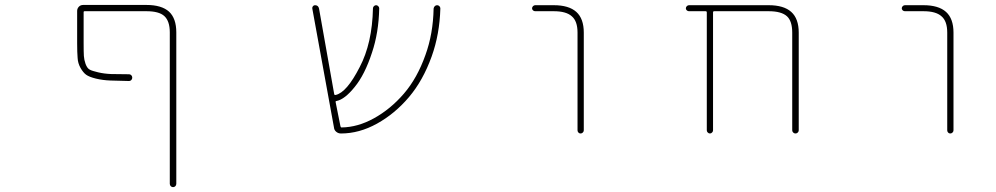

<svg xmlns="http://www.w3.org/2000/svg" viewBox="-20 -565 4040 779"><path d="M668.9 180.7V-433.6Q668.9 -479.5 646.5 -500Q625 -519.5 574.2 -519.5H323.2Q319.3 -519.5 319.3 -515.6V-389.6Q319.3 -353.5 320.3 -337.9Q321.3 -322.3 327.1 -305.7Q334 -287.1 344.7 -282.2Q353.5 -277.3 378.4 -271.5Q403.3 -265.6 431.6 -264.6Q456.1 -263.7 503.9 -263.7Q508.8 -263.7 512.7 -259.8Q516.6 -255.9 516.6 -250Q516.6 -244.1 512.7 -240.2Q508.8 -236.3 503.9 -236.3Q456.1 -237.3 428.7 -238.3Q397.5 -239.3 369.1 -246.1Q341.8 -252.9 329.6 -261.7Q317.4 -270.5 306.6 -289.6Q295.9 -308.6 294.9 -330.1Q293 -351.6 293 -389.6V-520.5Q293 -530.3 299.8 -537.6Q306.6 -544.9 317.4 -544.9H574.2Q635.7 -544.9 666 -517.6Q695.3 -490.2 695.3 -433.6V180.7Q695.3 186.5 691.4 190.4Q687.5 194.3 682.1 194.3Q676.8 194.3 672.9 190.4Q668.9 186.5 668.9 180.7Z M1363.3 -23.4Q1352.5 -23.4 1344.2 -30.3Q1335.9 -37.1 1335 -47.9L1247.1 -530.3Q1246.1 -535.2 1249.5 -539.6Q1252.9 -543.9 1257.8 -543.9Q1271.5 -543.9 1274.4 -530.3L1335.9 -183.6Q1336.9 -178.7 1340.8 -179.7H1341.8Q1386.7 -189.5 1439.5 -293Q1490.2 -389.6 1493.2 -531.2Q1493.2 -536.1 1497.1 -540Q1501 -543.9 1505.9 -543.9Q1510.7 -543.9 1514.6 -540Q1518.6 -536.1 1518.6 -531.2Q1516.6 -432.6 1489.3 -351.6Q1460 -261.7 1418.9 -211.9Q1378.9 -162.1 1345.7 -155.3H1344.7Q1340.8 -154.3 1341.8 -150.4L1361.3 -52.7Q1362.3 -47.9 1366.2 -47.9Q1431.6 -48.8 1497.1 -85Q1564.5 -122.1 1618.7 -185.1Q1672.9 -248 1706.1 -341.8Q1737.3 -427.7 1739.3 -530.3Q1740.2 -536.1 1744.1 -540Q1748 -543.9 1753.4 -543.9Q1758.8 -543.9 1762.7 -540Q1766.6 -536.1 1766.6 -531.2Q1766.6 -530.3 1766.6 -530.3Q1763.7 -425.8 1731.4 -335.9Q1696.3 -238.3 1639.2 -170.9Q1582 -103.5 1509.8 -63.5Q1437.5 -23.4 1363.3 -23.4Z M2323.2 -36.1V-432.6Q2323.2 -479.5 2299.8 -499Q2277.3 -519.5 2226.6 -519.5H2151.4Q2146.5 -519.5 2142.6 -522.9Q2138.7 -526.4 2138.7 -531.2Q2138.7 -536.1 2142.6 -540Q2146.5 -543.9 2151.4 -543.9H2226.6Q2288.1 -543.9 2318.4 -516.6Q2348.6 -489.3 2348.6 -432.6V-36.1Q2348.6 -31.2 2344.7 -27.3Q2340.8 -23.4 2335.4 -23.4Q2330.1 -23.4 2326.7 -27.3Q2323.2 -31.2 2323.2 -36.1Z M3194.3 -36.1V-432.6Q3194.3 -479.5 3172.9 -499Q3150.4 -519.5 3098.6 -519.5H2877.9Q2873 -519.5 2873 -514.6V-36.1Q2873 -31.2 2869.1 -27.3Q2865.2 -23.4 2860.4 -23.4Q2855.5 -23.4 2851.6 -27.3Q2847.7 -31.2 2847.7 -36.1V-514.6Q2847.7 -519.5 2842.8 -519.5H2775.4Q2770.5 -519.5 2766.6 -522.9Q2762.7 -526.4 2762.7 -531.2Q2762.7 -536.1 2766.6 -540Q2770.5 -543.9 2775.4 -543.9H3098.6Q3160.2 -543.9 3190.4 -516.6Q3220.7 -489.3 3220.7 -432.6V-36.1Q3220.7 -31.2 3216.8 -27.3Q3212.9 -23.4 3207.5 -23.4Q3202.1 -23.4 3198.2 -27.3Q3194.3 -31.2 3194.3 -36.1Z M3823.2 -36.1V-432.6Q3823.2 -479.5 3799.8 -499Q3777.3 -519.5 3726.6 -519.5H3651.4Q3646.5 -519.5 3642.6 -522.9Q3638.7 -526.4 3638.7 -531.2Q3638.7 -536.1 3642.6 -540Q3646.5 -543.9 3651.4 -543.9H3726.6Q3788.1 -543.9 3818.4 -516.6Q3848.6 -489.3 3848.6 -432.6V-36.1Q3848.6 -31.2 3844.7 -27.3Q3840.8 -23.4 3835.4 -23.4Q3830.1 -23.4 3826.7 -27.3Q3823.2 -31.2 3823.2 -36.1Z"/></svg>

Font: Rounded-L Mgen+ 2m thin
Style: Regular
Weight: 100
Designer: [Source Han Sans]
Ryoko NISHIZUKA  (kana & ideographs); Paul D. Hunt (Latin, Greek & Cyrillic); Wenlong ZHANG  (bopomofo
Version: Version 1.059.20150602